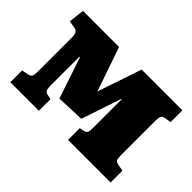

<svg xmlns="http://www.w3.org/2000/svg" viewBox="-97 -749 979 979"><g transform="rotate(45 393.0 -259.5)"><path d="M34 0V-85L69 -92Q85 -95 90 -104.5Q95 -114 95 -140V-380Q95 -405 89 -414.5Q83 -424 70 -427L29 -434L39 -519H299L377 -293L381 -280L462 -519H756V-434L725 -429Q706 -426 701 -417Q696 -408 696 -386V-132Q696 -111 701 -102.5Q706 -94 725 -91L757 -85V0H450V-85L472 -89Q488 -92 492.5 -101Q497 -110 497 -132V-340H494L422 -124L270 -118L195 -341H191V-133Q191 -112 195.5 -102Q200 -92 215 -89L240 -84V0Z"/></g></svg>

Font: Literata 12pt ExtraBold
Style: Regular
Weight: 800
Designer: Latin by Veronika Burian and Jose Scaglione. Greek by Irene Vlachou. Cyrillic by Vera Evstafieva.
Foundry: TypeTogether
Version: Version 3.002